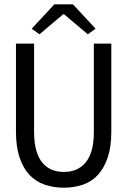

<svg xmlns="http://www.w3.org/2000/svg" viewBox="-20 -858 590 890"><path d="M54 -248Q54 -178 70.5 -128.5Q87 -79 116.5 -47.5Q146 -16 187 -2Q228 12 276 12Q324 12 364.5 -2Q405 -16 434 -47.5Q463 -79 479.5 -128.5Q496 -178 496 -248V-656H415V-246Q415 -195 404.5 -159.5Q394 -124 375 -102.5Q356 -81 331 -71Q306 -61 276 -61Q246 -61 221 -71Q196 -81 177.5 -102.5Q159 -124 148.5 -159.5Q138 -195 138 -246V-656H54ZM127 -725 163 -699 273 -792H277L387 -699L423 -725L318 -838H232Z"/></svg>

Font: Codetta
Style: Regular
Weight: 400
Italic angle: -11°
Designer: Ulrich Proeller
Foundry: PROSA GmbH
Version: Version 2.00;September 29, 2018;FontCreator 11.5.0.2427 64-b